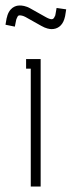

<svg xmlns="http://www.w3.org/2000/svg" viewBox="-41 -679 261 699"><path d="M196 -620 200 -645 165 -650 161 -627C157 -609 160 -624 159 -621C156 -613 153 -609 147 -609C143 -609 136 -611 127 -616L70 -648C53 -658 38 -659 31 -659C26 -659 -2 -659 -14 -623C-14 -621 -16 -616 -17 -612L-21 -589L13 -582L18 -607C19 -611 20 -612 20 -612C24 -623 27 -623 31 -623C35 -623 43 -622 52 -617L109 -585C126 -575 140 -573 147 -573C167 -573 185 -584 193 -609C194 -612 196 -620 196 -620ZM71 -429V0H107V-464H54V-429Z"/></svg>

Font: Rawengulk
Style: Regular
Weight: 400
Version: Version 0.9